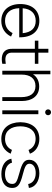

<svg xmlns="http://www.w3.org/2000/svg" viewBox="1026 -1796 785 2876"><g transform="rotate(90 1418.0 -357.5)"><path d="M538.5 -253.5C541 -443 449 -555 291.5 -555C136.5 -555 40 -446 40 -269C40 -95 137.5 15 292.5 15C397.5 15 483.5 -38 527 -131L475 -154C438.5 -81 374.5 -41 291.5 -41C175 -41 107 -118.5 102 -253.5ZM292.5 -500.5C401.5 -500.5 465 -432.5 476.5 -305.5H103C113.5 -430 180.5 -500.5 292.5 -500.5Z M935.5 -487.5V-540H768V-690H710V-540H589V-487.5H710V-187.5C710 -137.5 708.5 -101 726.5 -63.5C759.5 6 849.5 18.5 935.5 0V-52C855 -39 803 -45.5 779 -91.5C766 -116 768 -142.5 768 -188.5V-487.5Z M1275 -552.5C1198 -552.5 1131.5 -522.5 1091.5 -459V-720H1039V0H1097V-291.5C1097 -410.5 1150 -497 1267.5 -497C1380.5 -497 1434.5 -417.5 1434.5 -281V0H1492.5V-295.5C1492.5 -436.5 1424 -552.5 1275 -552.5Z M1661.5 -642C1686 -642 1705.5 -661.5 1705.5 -686C1705.5 -710.5 1686 -730 1661.5 -730C1636.5 -730 1617.5 -710.5 1617.5 -686C1617.5 -661.5 1636.5 -642 1661.5 -642ZM1690 0V-540H1632.5V0Z M2060.5 15C2163 15 2239.5 -33 2282 -125L2225 -144.5C2194.5 -77 2136.5 -41 2060.5 -41C1936 -41 1873 -132 1871.5 -270C1873 -405 1933 -499 2060.5 -499C2136.5 -499 2198.5 -460 2226 -393L2282 -413.5C2250.5 -501 2165.5 -555 2061 -555C1900 -555 1812.5 -441.5 1810 -270C1812.5 -102 1898.5 15 2060.5 15Z M2586 14C2716 14 2795 -46 2795 -146.5C2795 -229.5 2749 -267 2593.5 -306.5C2466 -338.5 2432 -360.5 2432 -408C2432 -464 2490 -502 2573.5 -500.5C2662 -500 2724.5 -456.5 2736 -387.5L2795 -398.5C2785.5 -491.5 2695.5 -555 2575.5 -555C2455 -555 2373 -494 2373 -405C2373 -331 2416.5 -297.5 2567 -257C2709 -218.5 2734.5 -201.5 2734.5 -147C2734.5 -81 2678 -40.5 2588.5 -40.5C2498.5 -40.5 2432.5 -81 2415.5 -145.5L2356.5 -135.5C2375.5 -41.5 2461.5 14 2586 14Z"/></g></svg>

Font: Hauora Light
Style: Regular
Weight: 300
Designer: Wayne Shih
Foundry: WCYS
Version: Version 1.001;hotconv 1.0.109;makeotfexe 2.5.65596